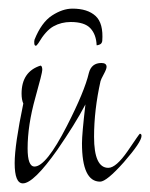

<svg xmlns="http://www.w3.org/2000/svg" viewBox="-20 -429 348 445"><path d="M148 -409Q183 -409 201.5 -392Q220 -375 217 -334Q216 -328 211.5 -326Q207 -324 204 -324Q203 -349 189.5 -363.5Q176 -378 144 -378Q122 -378 104 -368Q86 -358 69 -329Q65 -323 63 -323Q60 -323 59.5 -328Q59 -333 60 -337Q76 -377 100.5 -393Q125 -409 148 -409ZM33 -4Q14 -4 14 -51Q14 -72 19 -106.5Q24 -141 34 -189Q30 -198 30 -212Q30 -263 74 -277Q78 -276 78 -267Q78 -260 62 -203Q44 -139 44 -85Q44 -43 60 -43Q87 -43 135 -137Q176 -217 186 -260Q192 -283 215 -283Q227 -283 227 -274Q227 -269 220.5 -257Q214 -245 213 -241Q198 -174 198 -112Q198 -40 231 -40Q249 -40 276 -79Q303 -119 304 -119Q308 -119 308 -114Q308 -100 267 -53Q227 -8 212 -8Q170 -8 170 -97Q170 -108 172 -130.5Q174 -153 178 -187Q166 -164 149.5 -137.5Q133 -111 113 -82Q58 -4 33 -4Z"/></svg>

Font: Shalimar
Style: Regular
Weight: 400
Designer: Robert E. Leuschke
Foundry: Robert E. Leuschke
Version: Version 1.010; ttfautohint (v1.8.3)